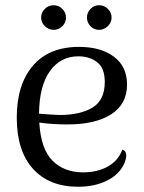

<svg xmlns="http://www.w3.org/2000/svg" viewBox="-20 -700 551 733"><path d="M462 -106Q462 -96 456 -79Q437 -35 389.5 -11Q342 13 278 13Q168 13 106 -55.5Q44 -124 44 -251Q44 -377 105.5 -449Q167 -521 282 -521Q365 -521 415 -483.5Q465 -446 465 -377Q465 -303 405 -264Q345 -225 238 -225Q179 -225 130 -232Q136 -131 180.5 -86.5Q225 -42 297 -42Q352 -42 392 -64.5Q432 -87 447 -129Q462 -124 462 -106ZM129 -266Q177 -262 207 -261Q287 -261 333.5 -289.5Q380 -318 380 -387Q380 -440 351 -462.5Q322 -485 279 -485Q211 -485 170.5 -428.5Q130 -372 129 -266ZM137 -633Q137 -652 151 -666Q165 -680 185 -680Q204 -680 218 -666Q232 -652 232 -633Q232 -614 218 -600Q204 -586 185 -586Q166 -586 151.5 -600Q137 -614 137 -633ZM312 -633Q312 -652 325.5 -666Q339 -680 358 -680Q378 -680 392 -666Q406 -652 406 -633Q406 -614 391.5 -600Q377 -586 358 -586Q339 -586 325.5 -600Q312 -614 312 -633Z"/></svg>

Font: Arima Madurai
Style: Regular
Weight: 400
Designer: Joana Correia and Natanael Gama
Foundry: NDISCOVER
Version: Version 1.020